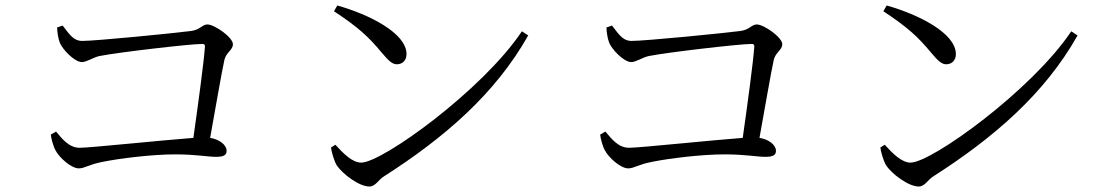

<svg xmlns="http://www.w3.org/2000/svg" viewBox="-20 -703 4040 699"><path d="M165 -213C166 -201 173 -172 182 -156C195 -130 239 -90 267 -90C289 -90 302 -104 355 -114C414 -126 533 -141 618 -141C693 -141 736 -132 766 -132C794 -132 805 -138 805 -154C805 -175 779 -196 745 -201C766 -317 787 -440 797 -485C803 -512 828 -521 828 -542C828 -567 761 -614 735 -614C716 -614 709 -594 674 -590C612 -582 330 -554 279 -554C244 -554 228 -586 208 -610L188 -603C188 -588 192 -562 197 -550C205 -525 251 -477 278 -477C296 -477 319 -494 342 -499C413 -513 673 -543 716 -543C724 -543 727 -540 726 -532C722 -475 701 -321 684 -201C574 -193 309 -165 270 -165C231 -165 206 -198 184 -224Z M1208 -683 1196 -662C1284 -604 1322 -569 1370 -511C1396 -480 1409 -469 1425 -469C1446 -469 1460 -484 1460 -506C1460 -583 1322 -651 1208 -683ZM1880 -589C1738 -376 1372 -111 1295 -111C1263 -111 1231 -143 1201 -176L1185 -166C1187 -150 1196 -118 1206 -101C1226 -71 1286 -24 1325 -24C1347 -24 1358 -49 1378 -61C1597 -201 1783 -361 1903 -574Z M2165 -213C2166 -201 2173 -172 2182 -156C2195 -130 2239 -90 2267 -90C2289 -90 2302 -104 2355 -114C2414 -126 2533 -141 2618 -141C2693 -141 2736 -132 2766 -132C2794 -132 2805 -138 2805 -154C2805 -175 2779 -196 2745 -201C2766 -317 2787 -440 2797 -485C2803 -512 2828 -521 2828 -542C2828 -567 2761 -614 2735 -614C2716 -614 2709 -594 2674 -590C2612 -582 2330 -554 2279 -554C2244 -554 2228 -586 2208 -610L2188 -603C2188 -588 2192 -562 2197 -550C2205 -525 2251 -477 2278 -477C2296 -477 2319 -494 2342 -499C2413 -513 2673 -543 2716 -543C2724 -543 2727 -540 2726 -532C2722 -475 2701 -321 2684 -201C2574 -193 2309 -165 2270 -165C2231 -165 2206 -198 2184 -224Z M3208 -683 3196 -662C3284 -604 3322 -569 3370 -511C3396 -480 3409 -469 3425 -469C3446 -469 3460 -484 3460 -506C3460 -583 3322 -651 3208 -683ZM3880 -589C3738 -376 3372 -111 3295 -111C3263 -111 3231 -143 3201 -176L3185 -166C3187 -150 3196 -118 3206 -101C3226 -71 3286 -24 3325 -24C3347 -24 3358 -49 3378 -61C3597 -201 3783 -361 3903 -574Z"/></svg>

Font: Harano Aji Mincho K1
Style: Regular
Weight: 400
Foundry: Masamichi Hosoda
Version: HaranoAjiMinchoK1-Regular version 20230610;ttx 4.39.4